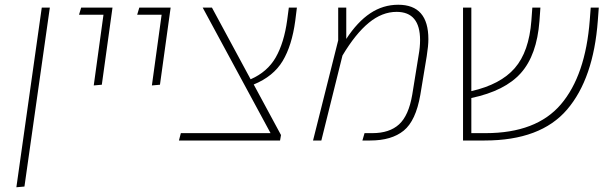

<svg xmlns="http://www.w3.org/2000/svg" viewBox="-20 -592 2576 809"><path d="M156 -560H190L83 194L49 197Z M416 -530H313L322 -560H454L409 -235L375 -232Z M661 -530H558L567 -560H699L654 -235L620 -232Z M1049 -236 1164 -23 1160 0H734L742 -31H1120L834 -560H873L1036 -258Q1107 -289 1142 -350.5Q1177 -412 1190 -507L1197 -560H1231L1224 -504Q1210 -400 1171 -335Q1132 -270 1049 -236Z M1785 -427Q1785 -399 1778 -355L1751 -192Q1732 -83 1681 -41.5Q1630 0 1540 0H1507L1516 -31H1549Q1621 -31 1661.5 -68Q1702 -105 1717 -193L1744 -360Q1750 -393 1750 -423Q1750 -542 1651 -542Q1590 -542 1534 -496Q1478 -450 1423 -358L1334 0H1299L1405 -422V-560H1439V-428Q1486 -500 1540 -536Q1594 -572 1658 -572Q1785 -572 1785 -427Z M2503 -560 2499 -506Q2481 -261 2369.5 -130.5Q2258 0 2022 0H1931V-560H1966V-208Q2089 -236 2149 -305Q2209 -374 2219 -505L2223 -560H2257L2253 -503Q2242 -360 2175 -284.5Q2108 -209 1966 -179V-31H2026Q2240 -31 2343.5 -152.5Q2447 -274 2465 -507L2469 -560Z"/></svg>

Font: FiraGO UltraLight
Style: Italic
Weight: 200
Italic angle: -8°
Designer: bBox Type GmbH
Foundry: bBox Type GmbH
Version: Version 1.001